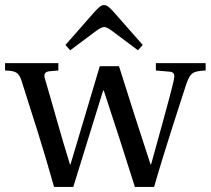

<svg xmlns="http://www.w3.org/2000/svg" viewBox="-22 -740 834 760"><path d="M237 -562 256 -541 359 -618C370 -626 382 -633 390 -633C399 -633 410 -626 421 -618L524 -541L543 -562L426 -695C414 -708 402 -720 390 -720C378 -720 367 -709 354 -695ZM-2 -461C39 -459 52 -456 64 -418C106 -286 150 -151 192 0H268L386 -381H389C431 -254 472 -127 512 0H588C630 -147 689 -325 714 -403C731 -454 742 -458 792 -461V-490H595V-461L652 -456C669 -454 670 -441 666 -423C653 -364 607 -202 576 -89H574C531 -219 490 -348 449 -478H373L257 -89H255C219 -204 188 -320 156 -428C150 -447 156 -456 174 -458L209 -461V-490H-2Z"/></svg>

Font: Lingua Franca
Style: Regular
Weight: 400
Version: Version 1.19